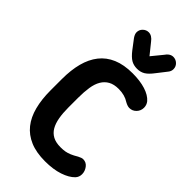

<svg xmlns="http://www.w3.org/2000/svg" viewBox="-252 -876 955 955"><g transform="rotate(45 226.0 -398.5)"><path d="M169 -329Q169 -370 174 -402.5Q179 -435 192 -457Q205 -479 226.5 -491Q248 -503 281 -503Q324 -503 354 -483Q372 -473 385 -473Q406 -473 421 -488.5Q436 -504 436 -526Q436 -545 424 -560Q404 -583 365.5 -595Q327 -607 275 -607Q214 -607 170.5 -588.5Q127 -570 99.5 -535Q72 -500 59 -450.5Q46 -401 46 -338V-258Q46 -195 59 -145Q72 -95 99.5 -60.5Q127 -26 170.5 -7.5Q214 11 276 11Q333 11 375 -3Q417 -17 439 -40Q452 -54 452 -74Q452 -95 438.5 -113Q425 -131 403 -131Q393 -131 376 -122Q356 -110 341.5 -104Q327 -98 313.5 -95.5Q300 -93 281 -93Q248 -93 226.5 -104.5Q205 -116 192.5 -137.5Q180 -159 174.5 -190Q169 -221 169 -260ZM274 -726 229 -782Q210 -808 187 -808Q170 -808 157 -795.5Q144 -783 144 -765Q144 -752 155 -736L193 -686Q214 -659 232 -648.5Q250 -638 274 -638Q298 -638 316 -649Q334 -660 355 -688L394 -738Q404 -750 404 -765Q404 -783 391 -795.5Q378 -808 360 -808Q337 -808 319 -781Z"/></g></svg>

Font: Beiruti
Style: Bold
Weight: 700
Designer: Arlette Boutros
Foundry: Boutros
Version: Version 1.41